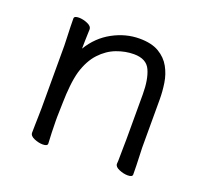

<svg xmlns="http://www.w3.org/2000/svg" viewBox="-93 -596 773 718"><g transform="rotate(20 294.0 -237.0)"><path d="M428 -17Q429 -25 429 -44Q429 -63 429.5 -83.5Q430 -104 430 -115V-293Q430 -352 414 -387.5Q398 -423 348 -423Q314 -423 279.5 -410Q245 -397 217 -367Q189 -337 174 -287Q167 -262 163.5 -228.5Q160 -195 159.5 -162Q159 -129 158 -105V-89Q158 -65 159 -42Q160 -19 161 1Q161 11 142 11Q126 11 108 3.5Q90 -4 90 -17Q90 -25 90.5 -46Q91 -67 91.5 -87.5Q92 -108 92 -115V-364Q92 -374 91 -395Q90 -416 89.5 -438Q89 -460 89 -471Q89 -481 108 -481Q124 -481 142 -473.5Q160 -466 160 -453Q160 -453 159.5 -439Q159 -425 158.5 -407Q158 -389 158 -376Q190 -429 241.5 -457Q293 -485 348 -485Q396 -485 425.5 -467.5Q455 -450 470.5 -422Q486 -394 491 -361Q496 -328 496 -297V-105Q496 -99 497 -78Q498 -57 498.5 -34Q499 -11 499 1Q499 11 480 11Q464 11 446 3.5Q428 -4 428 -16Z"/></g></svg>

Font: Klee One SemiBold
Style: Regular
Weight: 600
Designer: Fontworks Inc.
Foundry: Fontworks Inc.
Version: Version 1.00;January 12, 2022;FontCreator 13.0.0.2683 64-bit